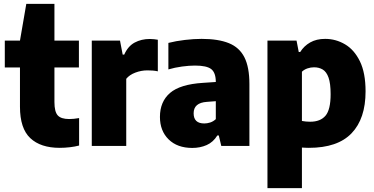

<svg xmlns="http://www.w3.org/2000/svg" viewBox="-20 -760 1950 1000"><path d="M291 10Q191.5 10 137.8 -40.5Q84 -91 84 -204V-408.5H5V-548.5H84L117 -740H263.5V-548.5H391V-408.5H263.5V-228.5Q263.5 -178 280.8 -159Q298 -140 340.5 -140Q352 -140 364.5 -141.2Q377 -142.5 392 -145V-2Q371.5 3.5 344.2 6.8Q317 10 291 10Z M458 0V-548.5H605L619 -475.5H627Q646.5 -519.5 681.2 -538.2Q716 -557 760 -557Q771 -557 782.2 -555.8Q793.5 -554.5 802 -553V-388.5Q789 -391.5 774.8 -392.5Q760.5 -393.5 748 -393.5Q715.5 -393.5 684.8 -381.8Q654 -370 637.5 -349.5V0Z M981.5 10.5Q903.5 10.5 858.2 -34Q813 -78.5 813 -151Q813 -230.5 865.5 -275.8Q918 -321 1037.5 -328.5L1104 -333Q1104 -381 1080.5 -399.8Q1057 -418.5 995.5 -418.5Q965.5 -418.5 928.2 -413.5Q891 -408.5 857 -398.5V-536.5Q896 -546.5 942.8 -552Q989.5 -557.5 1030 -557.5Q1117 -557.5 1172 -535.2Q1227 -513 1253 -461.5Q1279 -410 1279 -322.5V0H1132.5L1119.5 -54.5H1112Q1090.5 -19.5 1056.5 -4.5Q1022.5 10.5 981.5 10.5ZM988.5 -170Q988.5 -117 1044 -117Q1059 -117 1074.8 -122Q1090.5 -127 1104 -139.5V-233L1058 -229.5Q988.5 -225 988.5 -170Z M1373 220V-548.5H1524.5L1536 -489H1543.5Q1563 -520.5 1595.5 -539Q1628 -557.5 1673.5 -557.5Q1729 -557.5 1777 -529.2Q1825 -501 1854.5 -440.8Q1884 -380.5 1884 -284Q1884 -142 1811.2 -66Q1738.5 10 1588.5 10Q1579 10 1570 9.5Q1561 9 1552.5 8.5V220ZM1595.5 -126Q1648.5 -126 1675.2 -157.2Q1702 -188.5 1702 -269.5Q1702 -325.5 1691.2 -355.8Q1680.5 -386 1661 -397.8Q1641.5 -409.5 1615.5 -409.5Q1598.5 -409.5 1581.5 -403.8Q1564.5 -398 1552.5 -386.5V-130Q1562 -128 1573.8 -127Q1585.5 -126 1595.5 -126Z"/></svg>

Font: Encode Sans SemiCondensed SemiCondensed ExtraBold
Style: Regular
Weight: 800
Width: 4
Designer: Multiple Designers
Foundry: Impallari Type
Version: Version 3.000; ttfautohint (v1.8.3) -l 8 -r 50 -G 200 -x 14 